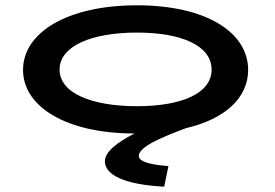

<svg xmlns="http://www.w3.org/2000/svg" viewBox="-20 -496 1040 725"><path d="M616 131C556 127 504 116 504 93C504 59 586 24 682 -12C832 -47 917 -128 917 -232C917 -373 760 -476 497 -476C234 -476 67 -373 67 -232C67 -93 230 8 488 8C419 43 376 79 376 113C376 164 449 201 600 209ZM497 -95C327 -95 205 -144 205 -233C205 -323 327 -373 497 -373C667 -373 779 -323 779 -233C779 -144 667 -95 497 -95Z"/></svg>

Font: Inconsolata UltraExpanded
Style: Bold
Weight: 700
Width: 9
Monospace: yes
Designer: Raph Levien, Cyreal, Brenton Simpson
Foundry: Raph Levien, Cyreal, Google
Version: Version 3.100